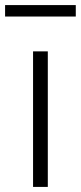

<svg xmlns="http://www.w3.org/2000/svg" viewBox="-30 -735 318 755"><path d="M100 0H158V-533H100ZM-10 -670H268V-715H-10Z"/></svg>

Font: Noto Sans CJK Light
Style: Regular
Weight: 300
Designer: Ryoko NISHIZUKA (kana & ideographs); Paul D. Hunt (Latin, Greek & Cyrillic); Wenlong ZHANG (bopomofo); Sandoll Communica
Foundry: Adobe Systems Incorporated
Version: Version 1.000;PS 1;hotconv 1.0.78;makeotf.lib2.5.61930